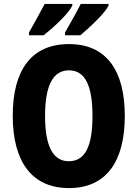

<svg xmlns="http://www.w3.org/2000/svg" viewBox="-20 -950 702 980"><path d="M534 -921V-930H392C377 -899 345 -842 312 -784V-770H390C437 -809 516 -883 534 -921ZM349 -921V-930H208C192 -899 161 -843 128 -784V-770H203C256 -812 330 -881 349 -921ZM617 -358C617 -588 525 -725 332 -725C141 -725 45 -593 45 -359C45 -130 139 10 332 10C525 10 617 -129 617 -358ZM210 -358C210 -509 248 -591 332 -591C415 -591 452 -512 452 -358C452 -204 415 -127 331 -127C249 -127 210 -207 210 -358Z"/></svg>

Font: Noto Sans Lao Looped Condensed ExtraBold
Style: Regular
Weight: 800
Width: 3
Designer: Mark Frömberg, Ben Mitchell
Foundry: The Fontpad Ltd
Version: Version 1.002